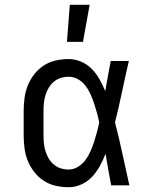

<svg xmlns="http://www.w3.org/2000/svg" viewBox="-20 -775 640 803"><path d="M267 8Q240 8 213 2Q186 -4 163 -19Q140 -34 123 -56Q106 -78 96 -103Q86 -128 82.5 -155.5Q79 -183 79 -210V-310Q79 -337 82.5 -364.5Q86 -392 96 -417Q106 -442 123 -464Q140 -486 163 -501Q186 -516 213 -522Q240 -528 267 -528Q294 -528 319.5 -517Q345 -506 364 -486.5Q383 -467 396.5 -443Q410 -419 420 -394Q426 -426 431.5 -457.5Q437 -489 443 -520H519Q504 -456 490.5 -391.5Q477 -327 461 -263Q478 -198 492 -132Q506 -66 521 0H445Q439 -32 433 -64.5Q427 -97 422 -129L421 -131Q411 -105 397.5 -80.5Q384 -56 365.5 -36Q347 -16 321 -4Q295 8 267 8ZM267 -66Q288 -66 306.5 -77.5Q325 -89 337.5 -106Q350 -123 358.5 -142.5Q367 -162 373.5 -182Q380 -202 385.5 -222.5Q391 -243 395 -263Q391 -283 385.5 -303Q380 -323 373.5 -342.5Q367 -362 358.5 -381Q350 -400 337.5 -416.5Q325 -433 306.5 -443.5Q288 -454 267 -454Q250 -454 234 -449Q218 -444 205 -433Q192 -422 183.5 -407.5Q175 -393 170 -376.5Q165 -360 163.5 -343.5Q162 -327 162 -310V-210Q162 -193 163.5 -176.5Q165 -160 170 -143.5Q175 -127 183.5 -112.5Q192 -98 205 -87Q218 -76 234 -71Q250 -66 267 -66ZM260 -600 272 -755H355L327 -600Z"/></svg>

Font: Iosevka Etoile
Style: Regular
Weight: 400
Designer: Belleve Invis
Foundry: Belleve Invis
Version: Version 33.2.4